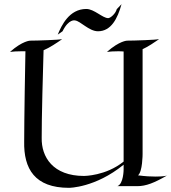

<svg xmlns="http://www.w3.org/2000/svg" viewBox="-20 -893 822 921"><path d="M278 -705C265 -702 162 -698 125 -698C125 -698 89 -698 28 -644C43 -646 62 -647 80 -647H102C96 -343 96 -215 96 -215C93 -83 147 8 311 8C311 8 437 8 573 -103V-80C573 -80 573 -11 543 0H638C681 0 720 -16 781 -51C779 -50 764 -46 727 -46C706 -46 678 -47 642 -52C664 -69 664 -154 664 -154V-657C690 -669 720 -689 743 -705C730 -702 627 -698 590 -698C590 -698 554 -698 493 -644C508 -646 527 -647 545 -647C554 -647 564 -647 573 -646V-118C488 -49 383 -49 383 -49C234 -49 178 -140 180 -232C180 -232 179 -319 189 -652C218 -664 252 -687 278 -705ZM782 -52C781 -52 781 -51 781 -51ZM540 -849C535 -828 510 -806 499 -806C472 -806 432 -850 394 -850C312 -850 275 -771 257 -727L280 -743C310 -804 340 -795 340 -795C366 -792 407 -743 450 -743C513 -743 544 -804 563 -873Z"/></svg>

Font: Quintessential
Style: Regular
Weight: 400
Designer: Astigmatic (AOETI)
Foundry: Astigmatic (AOETI)
Version: Version 1.000